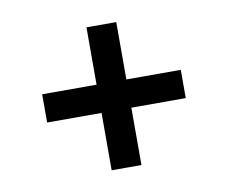

<svg xmlns="http://www.w3.org/2000/svg" viewBox="-55 -655 652 549"><g transform="rotate(-10 271.0 -380.5)"><path d="M227.5 -172.5V-339H69.5V-421H227.5V-587.5H314V-421H472V-339H314V-172.5Z"/></g></svg>

Font: Encode Sans SC Condensed Thin Medium
Style: Regular
Weight: 500
Version: Version 3.002